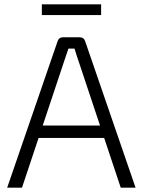

<svg xmlns="http://www.w3.org/2000/svg" viewBox="-20 -861 655 881"><path d="M444 -792H172V-841H444ZM458 -228H157L81 0H13L244 -671Q250 -690 270 -690H345Q365 -690 371 -671L602 0H534ZM439 -285 340 -582Q338 -587 331.5 -607Q325 -627 322 -638H294L275 -582L176 -285Z"/></svg>

Font: Exo 2.0 Light
Style: Regular
Weight: 300
Designer: Natanael Gama
Version: Version 1.001;PS 001.001;hotconv 1.0.70;makeotf.lib2.5.58329